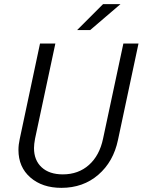

<svg xmlns="http://www.w3.org/2000/svg" viewBox="-20 -900 688 926"><path d="M69 -177Q69 -202 75 -229L173 -690H247L149 -231Q144 -204 144 -186Q144 -127 181 -93Q218 -59 283 -59Q358 -59 409 -104.5Q460 -150 477 -231L575 -690H648L549 -225Q527 -120 454 -57Q381 6 276 6Q184 6 126.5 -44Q69 -94 69 -177ZM477 -880H561L415 -755H352Z"/></svg>

Font: D-DIN
Style: DIN-Italic
Weight: 400
Italic angle: -12°
Designer: Charles Nix
Foundry: Datto Inc.
Version: Version 1.00